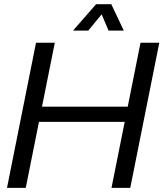

<svg xmlns="http://www.w3.org/2000/svg" viewBox="-20 -904 799 924"><path d="M13.7 0 153.3 -698.2H243.7L182.1 -390.6H594.7L656.2 -698.2H746.6L606.9 0H516.6L580.1 -317.4H167.5L104 0ZM442.4 -883.8H515.6L575.7 -756.8H502.4L469.2 -835L404.8 -756.8H331.5Z"/></svg>

Font: Sansation
Style: Italic
Weight: 400
Designer: Bernd Montag
Version: Version 1.301